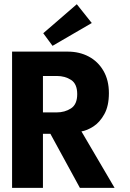

<svg xmlns="http://www.w3.org/2000/svg" viewBox="-20 -910 632 930"><path d="M38.5 -660H307.5Q365 -660 410 -636Q455 -612 481.2 -566.8Q507.5 -521.5 507.5 -459Q507.5 -396.5 485.2 -356.8Q463 -317 432 -297.2Q401 -277.5 374.5 -273.5L535 0H367L224 -262H188V0H38.5ZM188 -365.5H254Q294 -365.5 324 -385Q354 -404.5 354 -454Q354 -503.5 324.5 -522.8Q295 -542 255 -542H188ZM234.5 -688 189.5 -749 352 -889.5 424.5 -798.5Z"/></svg>

Font: League Spartan Thin
Style: Bold
Weight: 700
Version: Version 2.002